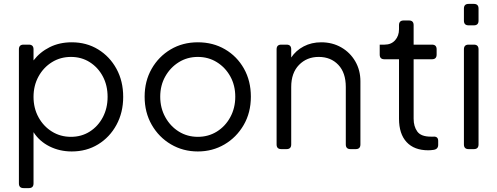

<svg xmlns="http://www.w3.org/2000/svg" viewBox="-20 -765 2552 985"><path d="M101 200Q77 200 77 176V-512Q77 -536 101 -536H128Q152 -536 152 -512V-455Q185 -498 235 -523Q285 -548 348 -548Q424 -548 483.5 -511.5Q543 -475 577.5 -412Q612 -349 612 -268Q612 -188 577.5 -124.5Q543 -61 483.5 -24.5Q424 12 348 12Q286 12 234 -14Q182 -40 152 -87V176Q152 200 128 200ZM344 -63Q398 -63 440.5 -90Q483 -117 507.5 -163.5Q532 -210 532 -268Q532 -327 507.5 -373Q483 -419 440.5 -446Q398 -473 344 -473Q290 -473 246.5 -446Q203 -419 177.5 -372.5Q152 -326 152 -268Q152 -210 177.5 -163.5Q203 -117 246.5 -90Q290 -63 344 -63Z M995 12Q919 12 857 -24.5Q795 -61 758.5 -124.5Q722 -188 722 -269Q722 -349 758 -412Q794 -475 855.5 -511.5Q917 -548 995 -548Q1073 -548 1134.5 -512Q1196 -476 1231.5 -413Q1267 -350 1267 -269Q1267 -187 1230 -123.5Q1193 -60 1131.5 -24Q1070 12 995 12ZM995 -63Q1049 -63 1092.5 -90Q1136 -117 1161.5 -164Q1187 -211 1187 -269Q1187 -327 1161.5 -373Q1136 -419 1092.5 -446Q1049 -473 995 -473Q941 -473 897.5 -446Q854 -419 828 -373Q802 -327 802 -269Q802 -211 828 -164Q854 -117 897.5 -90Q941 -63 995 -63Z M1423 0Q1399 0 1399 -24V-512Q1399 -536 1423 -536H1450Q1474 -536 1474 -512V-470Q1498 -506 1538 -527Q1578 -548 1628 -548Q1685 -548 1730.5 -522Q1776 -496 1802.5 -450.5Q1829 -405 1829 -348V-24Q1829 0 1805 0H1778Q1754 0 1754 -24V-319Q1754 -392 1715.5 -432.5Q1677 -473 1615 -473Q1554 -473 1514 -432Q1474 -391 1474 -319V-24Q1474 0 1450 0Z M2177 6Q2105 6 2066 -36Q2027 -78 2027 -156V-461H1952Q1928 -461 1928 -485V-536H1953Q1987 -536 2007 -558.5Q2027 -581 2027 -615V-636Q2027 -660 2051 -660H2078Q2102 -660 2102 -636V-536H2196Q2220 -536 2220 -512V-485Q2220 -461 2196 -461H2102V-156Q2102 -116 2121 -90Q2140 -64 2190 -64H2203Q2228 -66 2228 -42V-22Q2228 1 2203 4Q2196 5 2189 5.5Q2182 6 2177 6Z M2384 -635Q2360 -635 2360 -659V-721Q2360 -745 2384 -745H2411Q2435 -745 2435 -721V-659Q2435 -635 2411 -635ZM2384 0Q2360 0 2360 -24V-512Q2360 -536 2384 -536H2411Q2435 -536 2435 -512V-24Q2435 0 2411 0Z"/></svg>

Font: Pitagon Sans Text
Style: Regular
Weight: 400
Designer: Travis Tran
Foundry: Pitagon
Version: Version 1.001; ttfautohint (v1.8.4.7-5d5b);gftools[0.9.26]